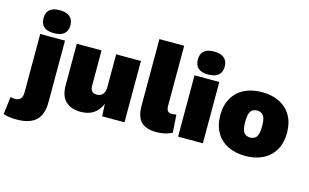

<svg xmlns="http://www.w3.org/2000/svg" viewBox="-172 -1017 2431 1512"><g transform="rotate(15 1044.0 -261.0)"><path d="M251 -500V-1Q251 105 199 152Q147 199 43 199Q-25 199 -66 183L-48 39Q-42 41 -32.5 43Q-23 45 -10 45Q18 45 33.5 29Q49 13 49 -26V-500ZM150 -721Q204 -721 232.5 -697Q261 -673 261 -628Q261 -534 150 -534Q42 -534 42 -628Q42 -721 150 -721Z M514 10Q437 10 392 -31.5Q347 -73 347 -163V-500H549V-213Q549 -182 562.5 -168Q576 -154 603 -154Q632 -154 650 -173.5Q668 -193 668 -235V-500H870V0H688L683 -101Q638 10 514 10Z M1168 -704V-217Q1168 -187 1178 -173.5Q1188 -160 1211 -160Q1224 -160 1232.5 -161.5Q1241 -163 1249 -165L1259 -20Q1238 -7 1203.5 1.5Q1169 10 1134 10Q1046 10 1006 -30.5Q966 -71 966 -162V-704Z M1509 -500V0H1307V-500ZM1408 -721Q1462 -721 1490.5 -697Q1519 -673 1519 -628Q1519 -534 1408 -534Q1300 -534 1300 -628Q1300 -721 1408 -721Z M1856 -510Q1937 -510 1998.5 -479.5Q2060 -449 2094 -390.5Q2128 -332 2128 -250Q2128 -168 2094 -109.5Q2060 -51 1998.5 -20.5Q1937 10 1856 10Q1775 10 1713.5 -20.5Q1652 -51 1618 -109.5Q1584 -168 1584 -250Q1584 -332 1618 -390.5Q1652 -449 1713.5 -479.5Q1775 -510 1856 -510ZM1856 -360Q1823 -360 1805 -337Q1787 -314 1787 -250Q1787 -186 1805 -163Q1823 -140 1856 -140Q1889 -140 1907 -163Q1925 -186 1925 -250Q1925 -314 1907 -337Q1889 -360 1856 -360Z"/></g></svg>

Font: Prodigy Sans ExtraBold
Style: Regular
Weight: 800
Designer: Wei Huang
Foundry: Wei Huang
Version: Version 1.003; ttfautohint (v1.8.3)